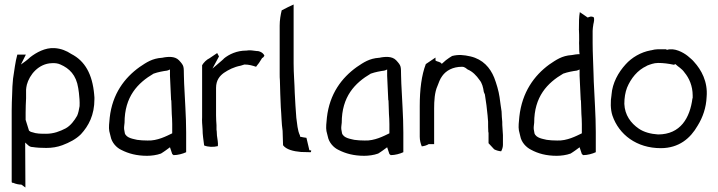

<svg xmlns="http://www.w3.org/2000/svg" viewBox="-20 -679 3195 854"><path d="M32 130C32 132 33 134 36 134H38C52 140 65 142 73 142H75L93 155L92 -45L104 -34C109 -29 116 -25 124 -25H125C143 -22 165 -21 186 -21C212 -21 235 -25 257 -33C289 -45 318 -60 340 -82C374 -119 400 -167 400 -238V-246C399 -249 400 -254 399 -257V-258C391 -349 358 -408 297 -439C276 -453 252 -463 223 -465C181 -468 141 -445 115 -425C108 -419 102 -413 95 -408L73 -392L95 -436H57C48 -404 44 -367 38 -329C36 -306 34 -283 34 -259C33 -234 32 -213 32 -187ZM38 -325ZM94 -146V-179C94 -202 95 -220 96 -242V-280C96 -287 98 -294 99 -300V-301C111 -347 152 -396 210 -398C226 -399 238 -397 249 -392C288 -375 319 -346 328 -287L331 -266C333 -247 335 -228 334 -208V-207C332 -194 328 -174 323 -164C311 -143 294 -120 272 -108C247 -95 219 -84 185 -84C162 -84 142 -84 123 -91C117 -92 112 -95 109 -98ZM115 -419Z M466 -96C468 -87 470 -80 472 -72C477 -45 498 -22 520 -12C551 4 588 14 634 14C653 14 677 11 696 4C702 0 712 -6 717 -10L736 -24L746 6C746 6 749 8 752 11C771 11 793 5 808 -2V-90C808 -164 802 -235 799 -308L798 -341C797 -384 800 -385 776 -411C757 -431 724 -425 719 -425C714 -425 708 -423 701 -422H700C657 -419 632 -402 601 -381C534 -333 480 -262 468 -156C466 -135 463 -112 466 -96ZM532 -105C531 -116 534 -127 534 -133C534 -249 592 -310 664 -352H665C681 -358 707 -363 724 -365L725 -366H727L736 -370V-342C738 -304 739 -270 741 -233H742C742 -218 744 -188 744 -172C745 -158 746 -143 746 -127V-86C721 -74 680 -52 636 -54C620 -54 603 -55 590 -57C575 -61 542 -64 535 -87V-88C534 -94 533 -100 532 -105ZM636 -47ZM717 -16ZM735 -342H736ZM745 -108H746Z M879 -132C879 -124 881 -114 881 -104C881 -79 885 -57 888 -32C905 -25 929 -24 949 -29C951 -43 947 -59 945 -76L944 -95C944 -96 943 -101 943 -102V-122C942 -136 941 -152 941 -166V-288C941 -323 958 -342 976 -355C997 -369 1020 -381 1051 -387L1067 -392H1068C1088 -392 1104 -387 1119 -382C1123 -387 1126 -392 1132 -399L1146 -421C1151 -423 1152 -425 1156 -431C1155 -436 1147 -448 1127 -452H1122C1107 -454 1090 -457 1076 -454H1075C1034 -454 999 -438 975 -418V-417C973 -416 973 -415 967 -410L925 -374L954 -428C952 -432 949 -438 946 -443L912 -420C899 -414 886 -401 879 -389V-158C879 -149 878 -141 879 -132ZM943 -116Z M1224 -350C1224 -341 1224 -330 1225 -321V-320C1226 -281 1227 -241 1229 -202C1232 -168 1232 -130 1237 -97L1239 -33C1253 -14 1284 -6 1319 -3L1360 -2C1363 -1 1364 -4 1364 -11C1364 -11 1363 -10 1360 -10L1356 -11L1343 -66C1334 -67 1324 -69 1315 -71L1314 -77C1303 -100 1302 -128 1298 -155C1295 -191 1293 -228 1291 -266C1290 -310 1286 -352 1286 -396V-659C1271 -652 1253 -644 1233 -633C1228 -613 1224 -589 1224 -565ZM1319 -3H1320Z M1432 -96C1434 -87 1436 -80 1438 -72C1443 -45 1464 -22 1486 -12C1517 4 1554 14 1600 14C1619 14 1643 11 1662 4C1668 0 1678 -6 1683 -10L1702 -24L1712 6C1712 6 1715 8 1718 11C1737 11 1759 5 1774 -2V-90C1774 -164 1768 -235 1765 -308L1764 -341C1763 -384 1766 -385 1742 -411C1723 -431 1690 -425 1685 -425C1680 -425 1674 -423 1667 -422H1666C1623 -419 1598 -402 1567 -381C1500 -333 1446 -262 1434 -156C1432 -135 1429 -112 1432 -96ZM1498 -105C1497 -116 1500 -127 1500 -133C1500 -249 1558 -310 1630 -352H1631C1647 -358 1673 -363 1690 -365L1691 -366H1693L1702 -370V-342C1704 -304 1705 -270 1707 -233H1708C1708 -218 1710 -188 1710 -172C1711 -158 1712 -143 1712 -127V-86C1687 -74 1646 -52 1602 -54C1586 -54 1569 -55 1556 -57C1541 -61 1508 -64 1501 -87V-88C1500 -94 1499 -100 1498 -105ZM1602 -47ZM1683 -16ZM1701 -342H1702ZM1711 -108H1712Z M1847 -71C1847 -55 1851 -40 1856 -28C1867 -29 1879 -33 1887 -38H1911V-197C1911 -229 1913 -269 1926 -297C1931 -310 1937 -328 1947 -341C1964 -365 1994 -382 2035 -382C2048 -382 2055 -373 2060 -370C2082 -361 2099 -343 2113 -323C2124 -310 2129 -291 2132 -270L2137 -258V-257C2142 -227 2146 -195 2149 -163V-162L2151 -138C2151 -121 2151 -106 2152 -90H2153V-42L2178 -15C2185 -11 2197 -7 2209 -6C2212 -11 2217 -23 2217 -34V-78C2217 -89 2215 -98 2215 -110C2214 -119 2214 -127 2214 -137C2212 -152 2212 -166 2211 -183C2208 -201 2205 -226 2202 -247C2198 -275 2188 -308 2178 -334C2160 -378 2128 -415 2073 -428C2042 -435 2019 -437 1991 -430C1982 -425 1974 -419 1963 -411L1945 -395C1937 -406 1926 -403 1917 -410V-423L1874 -394C1855 -345 1847 -280 1847 -208ZM1926 -297Z M2288 -99C2290 -90 2292 -82 2294 -74C2299 -46 2320 -24 2342 -13C2373 4 2410 14 2456 14C2475 14 2499 11 2518 4C2524 0 2534 -6 2539 -10L2558 -24L2568 6C2568 6 2571 8 2574 11C2593 11 2615 5 2630 -2V-92C2630 -168 2624 -242 2621 -317L2620 -351C2619 -394 2616 -443 2616 -488V-542C2616 -553 2618 -560 2619 -569V-570C2622 -583 2625 -596 2620 -603C2608 -608 2603 -604 2594 -601L2559 -625C2555 -603 2555 -578 2555 -549C2556 -533 2556 -516 2556 -500C2556 -492 2555 -483 2556 -476C2556 -463 2556 -449 2558 -438H2551C2548 -438 2547 -437 2541 -437C2536 -436 2529 -435 2523 -434H2522C2479 -431 2454 -413 2423 -392C2356 -343 2302 -269 2290 -160C2288 -138 2285 -116 2288 -99ZM2354 -105C2353 -116 2356 -127 2356 -133C2356 -249 2414 -310 2486 -352H2487C2503 -358 2529 -363 2546 -365L2547 -366H2549L2558 -370V-342C2560 -304 2561 -270 2563 -233H2564C2564 -218 2566 -188 2566 -172C2567 -158 2568 -143 2568 -127V-86C2543 -74 2502 -52 2458 -54C2442 -54 2425 -55 2412 -57C2397 -61 2364 -64 2357 -87V-88C2356 -94 2355 -100 2354 -105ZM2458 -47ZM2539 -16ZM2554 -548V-549H2555ZM2557 -342H2558ZM2567 -108H2568Z M2700 -257C2695 -229 2695 -192 2704 -165C2733 -80 2812 -20 2919 -20C3000 -20 3051 -64 3083 -120C3106 -157 3121 -200 3123 -248C3129 -316 3099 -369 3067 -404C3059 -414 3050 -420 3039 -430C3019 -446 2979 -468 2946 -457L2943 -460H2907C2897 -460 2887 -458 2875 -455H2874C2830 -447 2790 -423 2763 -393C2730 -357 2704 -310 2700 -258ZM2757 -217C2757 -244 2761 -268 2769 -289C2786 -330 2815 -367 2857 -386V-387H2858C2871 -392 2888 -399 2907 -399C2931 -399 2953 -396 2977 -391C2979 -391 2982 -393 2984 -394C2997 -381 3012 -375 3025 -356C3045 -332 3061 -297 3061 -254V-242H3060C3049 -155 3007 -81 2907 -81C2875 -83 2844 -91 2821 -107C2786 -131 2759 -167 2757 -217Z"/></svg>

Font: SolarCharger
Style: 350
Weight: 300
Designer: Mew Too
Foundry: Cannot Into Space Fonts/KineticPlasma Fonts
Version: Version 1.100